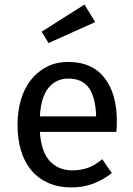

<svg xmlns="http://www.w3.org/2000/svg" viewBox="-20 -811 586 843"><path d="M155 -232Q161 -144 199 -103.5Q237 -63 297 -63Q333 -63 364 -73.5Q395 -84 429 -112L471 -51Q434 -22 390 -5Q346 12 295 12Q236 12 191.5 -8Q147 -28 117 -64Q87 -100 72 -150.5Q57 -201 57 -263Q57 -323 72 -373.5Q87 -424 116 -460.5Q145 -497 186 -518Q227 -539 280 -539Q384 -539 438.5 -469.5Q493 -400 493 -279Q493 -265 492.5 -253Q492 -241 491 -232ZM280 -466Q226 -466 193 -425.5Q160 -385 155 -300H402Q400 -382 371 -424Q342 -466 280 -466ZM163 -672 351 -791 398 -714 193 -622Z"/></svg>

Font: Feura Sans
Style: Regular
Weight: 400
Designer: Carrois Corporate & Edenspiekermann
Foundry: Carrois Corporate GbR & Edenspiekermann AG
Version: Version 1.001